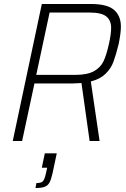

<svg xmlns="http://www.w3.org/2000/svg" viewBox="-20 -708 635 964"><path d="M190 -688H436Q518 -688 552.5 -658.5Q587 -629 587 -574Q587 -543 576 -488Q562 -431 549.5 -397.5Q537 -364 510 -337.5Q483 -311 436 -299L480 0H430L389 -291Q361 -289 345 -289H153L91 0H44ZM527 -488Q538 -537 538 -568Q538 -606 513.5 -625.5Q489 -645 431 -645H229L162 -332H358Q418 -332 451.5 -350.5Q485 -369 500 -401Q515 -433 527 -488ZM210 165 217 134H190L205 62H265L244 161Q237 193 228.5 208.5Q220 224 204 230Q188 236 158 236L163 211Q186 211 194.5 203Q203 195 210 165Z"/></svg>

Font: Saira Semi Condensed ExtraLight
Style: Italic
Weight: 200
Width: 4
Italic angle: -12°
Designer: Hector Gatti with collaboration of the Omnibus-Type team
Foundry: Omnibus-Type
Version: Version 1.001; ttfautohint (v1.8)